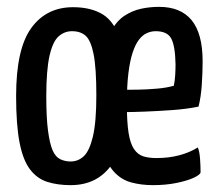

<svg xmlns="http://www.w3.org/2000/svg" viewBox="-20 -530 637 560"><path d="M186 10Q148 10 118 0.5Q88 -9 67.5 -36Q47 -63 37 -114.5Q27 -166 27 -250Q27 -387 71 -448Q115 -509 193 -509Q246 -509 280.5 -487.5Q315 -466 332 -410Q349 -354 349 -253Q349 -113 307 -51.5Q265 10 186 10ZM186 -59Q208 -59 224.5 -74.5Q241 -90 251 -132Q261 -174 261 -252Q261 -332 253 -372Q245 -412 230 -425.5Q215 -439 190 -439Q168 -439 151 -424Q134 -409 124.5 -367.5Q115 -326 115 -248Q115 -187 120 -149Q125 -111 133.5 -91.5Q142 -72 156 -65.5Q170 -59 186 -59ZM426 10Q392 10 362.5 2Q333 -6 311.5 -30Q290 -54 278 -101Q266 -148 266 -224Q266 -302 276 -354Q286 -406 303 -437.5Q320 -469 343 -484Q366 -499 391.5 -504.5Q417 -510 444 -510Q507 -510 539 -471Q571 -432 571 -351Q571 -318 568.5 -282Q566 -246 559 -219Q525 -212 483 -209Q441 -206 403 -204.5Q365 -203 340.5 -203Q316 -203 316 -203L317 -269Q317 -269 336 -268.5Q355 -268 382.5 -268.5Q410 -269 438.5 -271.5Q467 -274 487 -280Q490 -294 491 -311Q492 -328 492 -342Q491 -396 479.5 -417.5Q468 -439 434 -439Q421 -439 408.5 -433.5Q396 -428 385.5 -414.5Q375 -401 367 -377Q359 -353 354.5 -316.5Q350 -280 350 -227Q350 -174 355 -142.5Q360 -111 371 -95Q382 -79 398 -74Q414 -69 436 -69Q472 -69 502.5 -77Q533 -85 557 -100Q562 -88 563.5 -66.5Q565 -45 565 -28Q565 -21 546 -12Q527 -3 495.5 3.5Q464 10 426 10Z"/></svg>

Font: Yanone Kaffeesatz ExtraLight
Style: Regular
Weight: 400
Version: Version 2.003